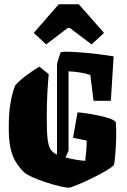

<svg xmlns="http://www.w3.org/2000/svg" viewBox="-20 -867 595 899"><path d="M208 -520Q204 -473 201.5 -425Q199 -377 199 -309Q199 -248 203 -215Q207 -182 217.5 -166.5Q228 -151 247 -143V-562Q247 -570 252 -586Q257 -602 264 -622Q269 -623 273.5 -624Q278 -625 284 -625Q324 -625 384.5 -619.5Q445 -614 512 -603L499 -395H418L403 -516Q383 -523 355.5 -527.5Q328 -532 301 -533V-165Q301 -161 297 -151.5Q293 -142 286 -130Q308 -124 333.5 -119.5Q359 -115 379 -114Q382 -138 384 -162.5Q386 -187 386 -209L322 -222L343 -341Q371 -339 408.5 -332.5Q446 -326 478.5 -317Q511 -308 522 -296Q525 -264 524 -223Q523 -182 520 -146.5Q517 -111 514 -95Q505 -85 483 -71.5Q461 -58 432.5 -43.5Q404 -29 376.5 -16.5Q349 -4 328.5 4Q308 12 302 12Q289 12 259.5 5Q230 -2 196 -13Q162 -24 133 -37Q104 -50 92 -61Q69 -84 53 -110.5Q37 -137 29 -174.5Q21 -212 21 -267Q21 -340 29.5 -387Q38 -434 51 -467Q67 -486 97.5 -509.5Q128 -533 164 -555ZM196 -659 138 -713 255 -847H349L467 -713L409 -659L307 -736H297Z"/></svg>

Font: Grenze Gotisch Black
Style: Regular
Weight: 900
Designer: Renata Polastri
Foundry: Omnibus-Type
Version: Version 1.001